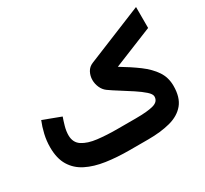

<svg xmlns="http://www.w3.org/2000/svg" viewBox="-142 -904 1183 1109"><g transform="rotate(-30 450.0 -349.0)"><path d="M553.2 0H429.7Q345.7 0 274.4 -10.5Q203.1 -21 150.6 -47.4Q98.1 -73.7 69.1 -121.3Q40 -168.9 40 -243.2Q40 -287.1 49.8 -328.9Q59.6 -370.6 74.2 -406.2L191.9 -361.8Q183.6 -338.9 175 -308.6Q166.5 -278.3 166.5 -251Q166.5 -202.1 202.6 -178.7Q238.8 -155.3 298.6 -148.2Q358.4 -141.1 429.7 -141.1H552.7Q630.9 -141.1 669.9 -152.1Q709 -163.1 709 -197.3Q709 -213.4 685.1 -234.6Q661.1 -255.9 625.2 -279.5Q589.4 -303.2 552 -326.4Q514.6 -349.6 487.3 -369.1Q467.3 -383.8 456.5 -408.2Q445.8 -432.6 445.8 -458Q445.8 -485.4 458.5 -509.3Q471.2 -533.2 498 -543.9L875 -697.8V-558.1L611.3 -451.2Q676.8 -412.1 727.1 -374.8Q777.3 -337.4 806.2 -294.4Q835 -251.5 835 -195.3Q835 -118.7 799.8 -76.2Q764.6 -33.7 701.2 -16.8Q637.7 0 553.2 0Z"/></g></svg>

Font: Vazirmatn RD UI ExtraBold
Style: Regular
Weight: 800
Designer: Saber Rastikerdar
Foundry: Saber Rastikerdar
Version: Version 33.003